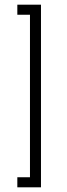

<svg xmlns="http://www.w3.org/2000/svg" viewBox="-20 -760 287 820"><path d="M54 40V-3H108V-697H54V-740H155V40Z"/></svg>

Font: Oxford Sans
Style: Regular
Weight: 300
Designer: Matt McInerney, Pablo Impallari, Rodrigo Fuenzalida
Foundry: Matt McInerney, Pablo Impallari, Rodrigo Fuenzalida
Version: Version 3.000g; ttfautohint (v1.5) -l 8 -r 28 -G 28 -x 14 -D